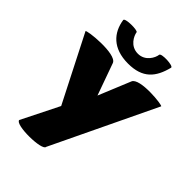

<svg xmlns="http://www.w3.org/2000/svg" viewBox="-268 -1033 1156 1156"><g transform="rotate(45 310.0 -454.5)"><path d="M211 -899C209 -913 99 -913 102 -894C116 -801 177 -729 308 -729C432 -729 483 -791 509 -895C513 -913 405 -918 403 -899C400 -871 370 -813 308 -813C242 -813 215 -873 211 -899ZM241 -667C220 -724 -18 -697 -11 -686L204 -264L85 -26C85 13 314 10 314 -26L631 -688C636 -698 418 -722 398 -667L314 -463Z"/></g></svg>

Font: Lilita 2
Style: Regular
Weight: 400
Designer: Juan Montoreano
Foundry: Juan Montoreano
Version: Version 2.001